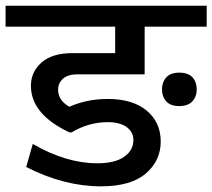

<svg xmlns="http://www.w3.org/2000/svg" viewBox="-35 -669 754 682"><path d="M323.6 -7.1Q192.6 -7.1 58.1 -75.8L81.4 -157.7Q200.2 -89 310.4 -89Q373.1 -89 406 -112Q438.8 -135 438.8 -171.4Q438.8 -200.2 414.8 -217.6Q390.8 -235.1 347.8 -235.1Q279.6 -235.1 219.4 -198.7H211.8Q74.8 -262.9 74.8 -364.5Q74.8 -413.5 112.5 -446.9Q150.2 -480.3 223 -480.3H374.1V-574.3H-15.2V-648.6H699.2V-574.3H478.8V-405H240.1Q206.3 -405 188.8 -389.5Q171.4 -374.1 171.4 -349.8Q171.4 -312.9 211.3 -289.7Q273.5 -317.5 347.8 -317.5Q436.3 -317.5 486.1 -276Q535.9 -234.6 535.9 -166.3Q535.9 -98.1 482.8 -52.6Q429.7 -7.1 323.6 -7.1ZM555.6 -308.9Q540.4 -325.6 540.4 -351.4Q540.4 -377.1 555.6 -394.1Q570.8 -411 602.1 -411Q633.5 -411 648.6 -394.3Q663.8 -377.7 663.8 -351.6Q663.8 -325.6 648.1 -308.9Q632.5 -292.2 601.6 -292.2Q570.8 -292.2 555.6 -308.9Z"/></svg>

Font: Khula Semibold
Style: Regular
Weight: 600
Designer: Erin McLaughlin, Steve Matteson
Version: Version 1.000;PS 1.0;hotconv 1.0.72;makeotf.lib2.5.5900; ttf